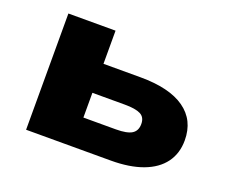

<svg xmlns="http://www.w3.org/2000/svg" viewBox="-88 -635 918 773"><g transform="rotate(20 370.5 -249.0)"><path d="M85 0V-498H287V-356H445Q570 -356 635 -310Q700 -264 700 -178Q700 -122 670.5 -82Q641 -42 584.5 -21Q528 0 448 0ZM285 -125H424Q472 -125 492.5 -138Q513 -151 513 -180Q513 -209 491.5 -220Q470 -231 424 -231H285Z"/></g></svg>

Font: Nunito Sans 10pt Expanded Black
Style: Regular
Weight: 900
Width: 7
Designer: Vernon Adams
Foundry: Vernon Adams
Version: Version 3.101;gftools[0.9.27]